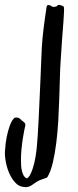

<svg xmlns="http://www.w3.org/2000/svg" viewBox="-129 -450 315 780"><path d="M128.9 -423.8Q131.8 -422.4 131.3 -406.2Q130.9 -390.1 128.7 -361.3Q126.5 -332.5 123.3 -291.5Q120.1 -250.5 117.2 -199.2Q115.2 -172.4 114.3 -133.5Q113.3 -94.7 111.8 -50.3Q110.4 -5.9 107.7 41Q105 87.9 99.6 130.6Q94.2 173.3 85.9 209.2Q77.6 245.1 64.9 267.1Q62.5 271.5 58.6 272.9Q54.7 274.4 48.8 276.1Q43 277.8 34.2 281.2Q25.4 284.7 13.2 293Q2 301.3 -4.9 305.2Q-11.7 309.1 -21 310.1Q-23.9 310.1 -27.1 310.1Q-30.3 310.1 -35.2 309.1Q-53.2 307.1 -67.4 291.5Q-81.5 275.9 -91.1 254.4Q-100.6 232.9 -105.2 208.7Q-109.9 184.6 -108.9 165Q-106.9 130.9 -101.6 105.5Q-96.2 80.1 -90.1 63Q-84 45.9 -77.9 37.4Q-71.8 28.8 -67.9 27.8Q-62.5 26.9 -55.9 28.3Q-49.3 29.8 -43.9 36.1Q-42 38.6 -38.3 41Q-34.7 43.5 -31.5 46.4Q-28.3 49.3 -26.6 53.2Q-24.9 57.1 -26.9 63Q-27.8 67.4 -30.8 81.3Q-33.7 95.2 -36.6 114.5Q-39.6 133.8 -41.7 156.2Q-43.9 178.7 -43.9 200.2Q-43.9 213.4 -43 225.3Q-42 237.3 -39.3 247.1Q-36.6 256.8 -32.5 263.9Q-28.3 271 -22 273.9Q-18.6 275.4 -13.2 269.8Q-7.8 264.2 -1.7 250Q4.4 235.8 10.3 212.2Q16.1 188.5 20 153.8Q22 135.3 24.2 101.8Q26.4 68.4 28.3 28.1Q30.3 -12.2 32.2 -56.2Q34.2 -100.1 35.9 -139.9Q37.6 -179.7 38.8 -211.4Q40 -243.2 41 -259.8Q42 -275.9 43.7 -294.2Q45.4 -312.5 47.6 -330.6Q49.8 -348.6 52 -365Q54.2 -381.3 56.2 -394.3Q58.1 -407.2 59.3 -415.3Q60.5 -423.3 61 -424.8Q62 -429.7 68.8 -429.4Q75.7 -429.2 78.1 -425.8Q79.6 -424.3 85.4 -422.4Q91.3 -420.4 102.1 -424.8Q103.5 -425.8 104.7 -428Q106 -430.2 109.9 -430.2Q112.8 -430.2 117.4 -429Q122.1 -427.7 128.9 -423.8Z"/></svg>

Font: Oregano
Style: Regular
Weight: 400
Version: Version 1.000